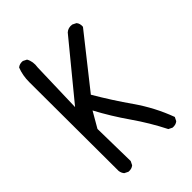

<svg xmlns="http://www.w3.org/2000/svg" viewBox="-221 -855 941 941"><g transform="rotate(-45 250.0 -384.5)"><path d="M99.6 -9.8 80.1 -19.5Q70.3 -31.2 68.4 -46.9L66.4 -664.1Q66.4 -710.9 82 -750Q95.7 -761.7 117.2 -759.8L136.7 -750Q152.3 -722.7 146.5 -685.5L138.7 -418.9L372.1 -703.1Q389.6 -718.8 415 -714.8L434.6 -705.1Q446.3 -691.4 444.3 -669.9L236.3 -407.2Q290 -315.4 351.6 -227.5Q413.1 -139.6 450.2 -39.1L440.4 -19.5Q426.8 -7.8 405.3 -9.8L385.7 -19.5Q342.8 -104.5 287.6 -183.6Q232.4 -262.7 187.5 -346.7L140.6 -265.6L144.5 -39.1L134.8 -19.5Q121.1 -7.8 99.6 -9.8Z"/></g></svg>

Font: NaikaiFont
Style: Regular
Weight: 400
Version: Version 1.67